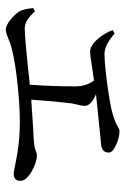

<svg xmlns="http://www.w3.org/2000/svg" viewBox="98 -592 442 679"><g transform="rotate(90 319.5 -253.0)"><path d="M86 -52Q69 -52 46 -72Q24 -91 18 -106Q12 -121 9 -149L21 -155Q52 -119 81 -119Q116 -119 280 -137Q286 -215 286 -297Q286 -337 265 -364Q245 -361 211 -356Q174 -350 164 -350Q141 -350 116 -380Q96 -404 87 -430L99 -437Q140 -401 171 -401Q217 -401 327 -418Q398 -429 430 -449Q438 -454 444 -454Q468 -454 493 -442Q520 -430 520 -416Q520 -392 491 -389Q482 -388 450 -385Q361 -376 314 -371Q355 -354 355 -330Q355 -321 350 -303Q347 -290 346 -284Q338 -219 333 -142Q403 -147 475 -151Q498 -152 517 -159Q525 -162 528 -162Q554 -162 586 -144Q620 -124 620 -104Q620 -80 595 -80Q588 -80 560 -86Q491 -100 440 -101Q384 -104 292 -95Q200 -86 148 -72Q136 -69 117 -61Q96 -52 86 -52Z"/></g></svg>

Font: GenRyuMin TW R
Style: Regular
Weight: 400
Version: Version 1.501;PS 1;hotconv 16.6.51;makeotf.lib2.5.65220